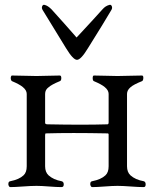

<svg xmlns="http://www.w3.org/2000/svg" viewBox="-20 -760 645 783"><path d="M297 -612Q319 -635 353.5 -673Q388 -711 398 -722Q410 -736 426 -740Q433 -742 436 -734.5Q439 -727 434 -719Q406 -671 339 -564Q310 -516 294 -516Q278 -516 249 -564Q173 -687 154 -719Q149 -727 152 -734.5Q155 -742 162 -740Q175 -737 190 -722Q248 -658 288 -612Q290 -610 291 -608Q292 -606 296 -611ZM164 -259Q164 -253 174 -253Q320 -250 418 -253Q423 -253 423 -261V-377Q423 -392 407 -405Q394 -416 363 -429Q358 -431 358 -441.5Q358 -452 363 -452Q385 -452 413 -451Q441 -450 459 -450Q478 -450 508 -451Q538 -452 559 -452Q565 -452 564.5 -441.5Q564 -431 559 -429Q524 -415 512 -404Q498 -392 498 -377V-82Q498 -58 512 -45Q532 -27 566 -21Q574 -19 574 -8Q574 3 566 3Q546 3 513 0.5Q480 -2 459 -2Q439 -2 407 0.5Q375 3 356 3Q352 3 349.5 -2.5Q347 -8 348.5 -14Q350 -20 356 -21Q392 -28 410 -45Q423 -57 423 -82V-211Q423 -216 419 -216Q268 -219 167 -216Q164 -216 164 -209V-82Q164 -58 178 -45Q198 -27 231 -21Q240 -19 240 -8Q240 3 231 3Q211 3 180 0.5Q149 -2 129 -2Q107 -2 73.5 0.5Q40 3 22 3Q18 3 15.5 -2.5Q13 -8 14.5 -14Q16 -20 22 -21Q58 -28 76 -45Q89 -57 89 -82V-377Q89 -392 73 -405Q60 -416 29 -429Q26 -430 24.5 -436Q23 -442 24.5 -447Q26 -452 29 -452Q51 -452 80.5 -451Q110 -450 129 -450Q147 -450 175 -451Q203 -452 224 -452Q230 -452 230 -441.5Q230 -431 224 -429Q190 -415 178 -404Q164 -394 164 -377Z"/></svg>

Font: EB Garamond 12 All SC
Style: AllSC
Weight: 400
Version: Version 0.016 ; ttfautohint (v0.97) -l 8 -r 50 -G 200 -x 0 -